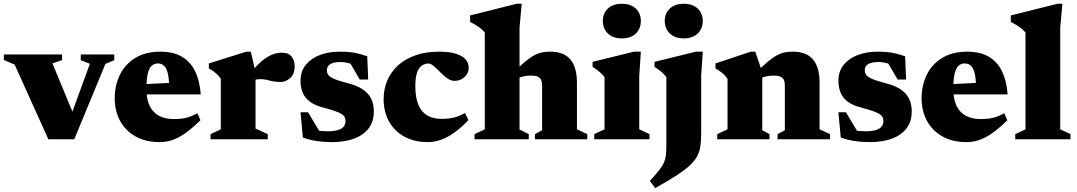

<svg xmlns="http://www.w3.org/2000/svg" viewBox="-30 -740 5722 1020"><path d="M530 -400.5 364.5 0H227L48 -396.5L-9.5 -421.5V-450.5H299.5V-420.5L248.5 -403.5L382 -81L330 -79.5L447.5 -401L399 -420.5V-450.5H577V-420.5Z M822.5 -465.5Q890 -465.5 935.5 -439.2Q981 -413 1006 -362.5Q1031 -312 1036.5 -238.5H701V-291L945.5 -303.5L869 -271.5Q868.5 -319 862 -347.8Q855.5 -376.5 842.2 -389.8Q829 -403 808.5 -403Q791.5 -403 777.8 -392.5Q764 -382 756 -352.8Q748 -323.5 748 -266.5Q748 -212.5 765.2 -177.2Q782.5 -142 815 -124.8Q847.5 -107.5 893 -107.5Q917.5 -107.5 938 -110.2Q958.5 -113 978 -119.8Q997.5 -126.5 1018.5 -138.5L1035 -101Q1001.5 -68 967 -41.5Q932.5 -15 895.8 0Q859 15 818.5 15Q744 15 690.5 -15Q637 -45 608.2 -97.5Q579.5 -150 579.5 -217.5Q579.5 -286.5 607 -342.8Q634.5 -399 688.8 -432.2Q743 -465.5 822.5 -465.5Z M1467 -460Q1504.5 -460 1520 -438.5Q1535.5 -417 1535.5 -388Q1535.5 -346 1511.5 -325.2Q1487.5 -304.5 1463 -304.5Q1435.5 -304.5 1418.5 -308.2Q1401.5 -312 1386.8 -315.8Q1372 -319.5 1352 -319.5Q1340 -319.5 1330.2 -317.2Q1320.5 -315 1311.5 -310Q1302.5 -305 1292 -296.5L1279.5 -327.5Q1308.5 -364 1333 -389.2Q1357.5 -414.5 1379.8 -430Q1402 -445.5 1423.5 -452.8Q1445 -460 1467 -460ZM1327.5 -356V-57L1392.5 -27.5V0H1088.5V-27.5L1143 -53V-321.5Q1134.5 -334 1124.8 -343.5Q1115 -353 1103.8 -361.2Q1092.5 -369.5 1079.5 -376.5V-403L1278.5 -465.5H1302.5Z M1773.5 -465.5Q1821 -465.5 1853.8 -459.5Q1886.5 -453.5 1921 -441L1926 -317.5H1881L1812 -436.5L1860.5 -390.5Q1840.5 -400.5 1819.2 -405.5Q1798 -410.5 1781 -410.5Q1743 -410.5 1724.8 -399.5Q1706.5 -388.5 1706.5 -367.5Q1706.5 -353.5 1713.5 -342.8Q1720.5 -332 1744 -321.5Q1767.5 -311 1817.5 -298Q1855 -288.5 1881.2 -274.5Q1907.5 -260.5 1924 -242Q1940.5 -223.5 1948.2 -200Q1956 -176.5 1956 -148Q1956 -93.5 1928 -57.5Q1900 -21.5 1850.2 -3.2Q1800.5 15 1734.5 15Q1691 15 1650.5 8.8Q1610 2.5 1579 -9.5L1566.5 -143.5H1606.5L1685.5 -11.5L1609.5 -58Q1626 -52.5 1643.8 -49Q1661.5 -45.5 1679.2 -44Q1697 -42.5 1713 -42.5Q1757.5 -42.5 1781.5 -55.8Q1805.5 -69 1805.5 -97.5Q1805.5 -109 1800.8 -118.2Q1796 -127.5 1783.5 -135Q1771 -142.5 1748.2 -150.5Q1725.5 -158.5 1689.5 -168Q1641.5 -180 1614.8 -201Q1588 -222 1577.2 -250Q1566.5 -278 1566.5 -310Q1566.5 -361 1594.5 -395.5Q1622.5 -430 1669.5 -447.8Q1716.5 -465.5 1773.5 -465.5Z M2301.5 -465.5Q2359 -465.5 2393.8 -454Q2428.5 -442.5 2444.2 -423.8Q2460 -405 2460 -381Q2460 -360 2449.2 -344Q2438.5 -328 2421.5 -319.2Q2404.5 -310.5 2385.5 -310.5Q2368.5 -310.5 2352.8 -319.8Q2337 -329 2322.8 -342.8Q2308.5 -356.5 2295 -370Q2281.5 -383.5 2269.2 -393Q2257 -402.5 2246 -402.5Q2226.5 -402.5 2210.5 -391.2Q2194.5 -380 2185.5 -354Q2176.5 -328 2176.5 -283Q2176.5 -220.5 2193 -182.2Q2209.5 -144 2240.8 -126.2Q2272 -108.5 2317 -108.5Q2353 -108.5 2381.5 -115.5Q2410 -122.5 2440.5 -140L2458.5 -102Q2418.5 -60 2381.8 -34.2Q2345 -8.5 2310.8 3.2Q2276.5 15 2243.5 15Q2170.5 15 2117.5 -14.5Q2064.5 -44 2036.2 -95.5Q2008 -147 2008 -213.5Q2008 -266.5 2027.5 -312.5Q2047 -358.5 2084.8 -392.8Q2122.5 -427 2177 -446.2Q2231.5 -465.5 2301.5 -465.5Z M2812 -27.5 2850 -48V-285.5Q2850 -305 2844.2 -316.5Q2838.5 -328 2825.8 -333.2Q2813 -338.5 2792 -338.5Q2768 -338.5 2747.5 -333.5Q2727 -328.5 2710 -319.5L2691 -348Q2729.5 -387.5 2757.8 -411Q2786 -434.5 2808.2 -446.2Q2830.5 -458 2850.5 -461.8Q2870.5 -465.5 2892.5 -465.5Q2965 -465.5 3000 -424.2Q3035 -383 3035 -300.5V-53L3090 -27.5V0H2812ZM2779 0H2491V-27.5L2545.5 -53V-567Q2537.5 -577 2526.8 -586.2Q2516 -595.5 2501.5 -604.5Q2487 -613.5 2467.5 -623.5V-658L2715 -720H2741.5L2730 -593.5V-52L2779 -27.5Z M3273.5 -536Q3226.5 -536 3199.5 -562Q3172.5 -588 3172.5 -629Q3172.5 -669 3199.5 -694.5Q3226.5 -720 3273.5 -720Q3321 -720 3347.8 -694.5Q3374.5 -669 3374.5 -629Q3374.5 -588 3347.8 -562Q3321 -536 3273.5 -536ZM3374.5 -465.5 3366 -337.5V-53L3420.5 -27.5V0H3127V-27.5L3181.5 -53V-330Q3174 -340.5 3164 -350Q3154 -359.5 3142.5 -368.2Q3131 -377 3118 -385V-411.5L3338 -465.5Z M3602 -536Q3555.5 -536 3528.5 -562Q3501.5 -588 3501.5 -629Q3501.5 -669 3528.5 -694.5Q3555.5 -720 3602 -720Q3649.5 -720 3676.5 -694.5Q3703.5 -669 3703.5 -629Q3703.5 -588 3676.5 -562Q3649.5 -536 3602 -536ZM3510 -330Q3502.5 -340.5 3492.8 -350Q3483 -359.5 3471.5 -368.2Q3460 -377 3447 -385V-411.5L3667 -465.5H3703.5L3695 -337.5V-29Q3695 9.5 3690.5 38.8Q3686 68 3672.2 92.5Q3658.5 117 3631.8 141.2Q3605 165.5 3561 193.8Q3517 222 3451 259.5L3422.5 221Q3453.5 187.5 3471.2 164.8Q3489 142 3497.2 123.5Q3505.5 105 3507.8 84.5Q3510 64 3510 35Z M4019.5 -356V-48L4058 -27.5V0H3780.5V-27.5L3835 -53V-321.5Q3822.5 -339.5 3807.2 -352Q3792 -364.5 3771 -376.5V-403L3958.5 -465.5H3982.5ZM4101 -27.5 4139.5 -48V-285.5Q4139.5 -305 4133.8 -316.5Q4128 -328 4115 -333.2Q4102 -338.5 4081 -338.5Q4057.5 -338.5 4037 -333.5Q4016.5 -328.5 3999.5 -319.5L3980.5 -348Q4019 -387.5 4047.2 -411Q4075.5 -434.5 4097.5 -446.2Q4119.5 -458 4139.5 -461.8Q4159.5 -465.5 4181.5 -465.5Q4254 -465.5 4289 -424.2Q4324 -383 4324 -300.5V-53L4379.5 -27.5V0H4101Z M4631 -465.5Q4678.5 -465.5 4711.2 -459.5Q4744 -453.5 4778.5 -441L4783.5 -317.5H4738.5L4669.5 -436.5L4718 -390.5Q4698 -400.5 4676.8 -405.5Q4655.5 -410.5 4638.5 -410.5Q4600.5 -410.5 4582.2 -399.5Q4564 -388.5 4564 -367.5Q4564 -353.5 4571 -342.8Q4578 -332 4601.5 -321.5Q4625 -311 4675 -298Q4712.5 -288.5 4738.8 -274.5Q4765 -260.5 4781.5 -242Q4798 -223.5 4805.8 -200Q4813.5 -176.5 4813.5 -148Q4813.5 -93.5 4785.5 -57.5Q4757.5 -21.5 4707.8 -3.2Q4658 15 4592 15Q4548.5 15 4508 8.8Q4467.5 2.5 4436.5 -9.5L4424 -143.5H4464L4543 -11.5L4467 -58Q4483.5 -52.5 4501.2 -49Q4519 -45.5 4536.8 -44Q4554.5 -42.5 4570.5 -42.5Q4615 -42.5 4639 -55.8Q4663 -69 4663 -97.5Q4663 -109 4658.2 -118.2Q4653.5 -127.5 4641 -135Q4628.5 -142.5 4605.8 -150.5Q4583 -158.5 4547 -168Q4499 -180 4472.2 -201Q4445.5 -222 4434.8 -250Q4424 -278 4424 -310Q4424 -361 4452 -395.5Q4480 -430 4527 -447.8Q4574 -465.5 4631 -465.5Z M5109 -465.5Q5176.5 -465.5 5222 -439.2Q5267.5 -413 5292.5 -362.5Q5317.5 -312 5323 -238.5H4987.5V-291L5232 -303.5L5155.5 -271.5Q5155 -319 5148.5 -347.8Q5142 -376.5 5128.8 -389.8Q5115.5 -403 5095 -403Q5078 -403 5064.2 -392.5Q5050.5 -382 5042.5 -352.8Q5034.5 -323.5 5034.5 -266.5Q5034.5 -212.5 5051.8 -177.2Q5069 -142 5101.5 -124.8Q5134 -107.5 5179.5 -107.5Q5204 -107.5 5224.5 -110.2Q5245 -113 5264.5 -119.8Q5284 -126.5 5305 -138.5L5321.5 -101Q5288 -68 5253.5 -41.5Q5219 -15 5182.2 0Q5145.5 15 5105 15Q5030.5 15 4977 -15Q4923.5 -45 4894.8 -97.5Q4866 -150 4866 -217.5Q4866 -286.5 4893.5 -342.8Q4921 -399 4975.2 -432.2Q5029.5 -465.5 5109 -465.5Z M5602.5 -53 5657 -27.5V0H5363.5V-27.5L5418 -53V-567Q5410 -577 5399.2 -586.2Q5388.5 -595.5 5374 -604.5Q5359.5 -613.5 5340 -623.5V-658L5587.5 -720H5614L5602.5 -593.5Z"/></svg>

Font: Newsreader 16pt 16pt ExtraBold
Style: Regular
Weight: 800
Version: Version 1.003